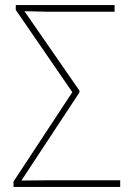

<svg xmlns="http://www.w3.org/2000/svg" viewBox="-20 -734 525 754"><path d="M33 0V-21L264 -372L42 -695V-714H430V-688H163Q141 -688 121.5 -689Q102 -690 76 -690L292 -378V-371L64 -25Q86 -25 111.5 -25.5Q137 -26 166 -26H452V0Z"/></svg>

Font: Noto Sans SemiCondensed Thin
Style: Regular
Weight: 100
Width: 4
Designer: Monotype Design Team
Foundry: Monotype Imaging Inc.
Version: Version 2.013; ttfautohint (v1.8.4.7-5d5b)